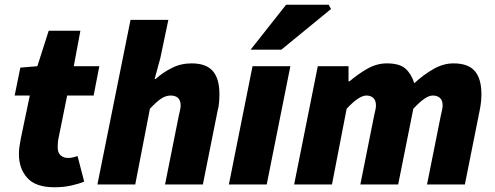

<svg xmlns="http://www.w3.org/2000/svg" viewBox="-20 -780 2094 812"><path d="M210 12Q131 12 95.5 -27.5Q60 -67 60 -128Q60 -145 62.5 -161.5Q65 -178 68 -194L106 -376H42L66 -494L138 -500L186 -650H320L292 -500H400L376 -376H264L226 -188Q225 -179 224.5 -171.5Q224 -164 224 -156Q224 -134 236.5 -123Q249 -112 268 -112Q279 -112 289 -114.5Q299 -117 308 -120L336 -12Q315 -3 282 4.5Q249 12 210 12Z M392 0 532 -696H692L658 -534L634 -446H638Q668 -473 706.5 -492.5Q745 -512 790 -512Q852 -512 880 -479.5Q908 -447 908 -382Q908 -366 906.5 -347Q905 -328 900 -310L838 0H678L736 -290Q739 -304 741.5 -314.5Q744 -325 744 -334Q744 -355 733 -365.5Q722 -376 702 -376Q681 -376 661 -362.5Q641 -349 614 -320L552 0Z M948 0 1048 -500H1208L1108 0ZM1040 -570 1190 -760H1370L1380 -742L1170 -570Z M1224 0 1324 -500H1454V-436H1458Q1493 -466 1533 -489Q1573 -512 1616 -512Q1670 -512 1695 -489.5Q1720 -467 1732 -428Q1771 -464 1813 -488Q1855 -512 1898 -512Q1960 -512 1988 -479.5Q2016 -447 2016 -382Q2016 -366 2014 -347Q2012 -328 2008 -310L1946 0H1786L1844 -290Q1847 -304 1849.5 -314.5Q1852 -325 1852 -334Q1852 -355 1841 -365.5Q1830 -376 1810 -376Q1795 -376 1775 -362.5Q1755 -349 1728 -320L1664 0H1504L1562 -290Q1565 -304 1567.5 -314.5Q1570 -325 1570 -334Q1570 -355 1559 -365.5Q1548 -376 1530 -376Q1514 -376 1493.5 -362.5Q1473 -349 1446 -320L1384 0Z"/></svg>

Font: Source Sans 3 Black
Style: Italic
Weight: 900
Italic angle: -11°
Designer: Paul D. Hunt
Foundry: Adobe
Version: Version 3.052;hotconv 1.1.0;makeotfexe 2.6.0